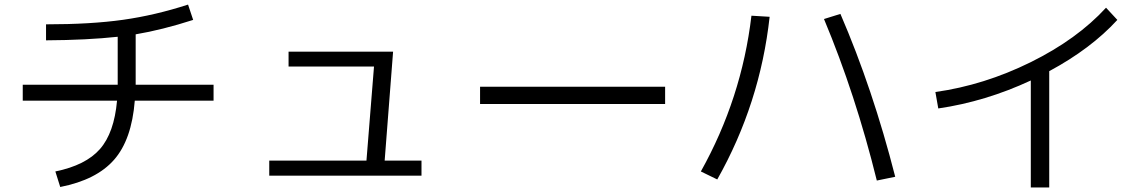

<svg xmlns="http://www.w3.org/2000/svg" viewBox="-20 -780 5040 845"><path d="M80.1 -336.9V-407.2H498V-422.9V-618.2Q362.3 -603.5 182.6 -602.5V-672.9Q380.9 -672.9 522 -692.9Q663.1 -712.9 807.6 -759.8L830.1 -692.4Q693.4 -648.4 577.1 -628.9V-422.9V-407.2H919.9V-336.9H573.2Q559.6 -165 481.9 -76.7Q404.3 11.7 245.1 43L223.6 -25.4Q357.4 -52.7 419.9 -124Q482.4 -195.3 495.1 -336.9Z M1250 -552.7H1710L1672.9 -73.2H1835V-6.8H1165V-73.2H1592.8L1626 -487.3H1250Z M2092.8 -322.3V-398.4H2907.2V-322.3Z M3606.4 -696.3 3678.7 -718.8Q3821.3 -388.7 3919.9 -2L3838.9 14.6Q3745.1 -365.2 3606.4 -696.3ZM3367.2 -706.1Q3325.2 -324.2 3136.7 9.8L3064.5 -25.4Q3244.1 -346.7 3287.1 -710.9Z M4096.7 -375Q4311.5 -405.3 4516.1 -506.3Q4720.7 -607.4 4847.7 -746.1L4897.5 -692.4Q4781.2 -565.4 4597.7 -466.8V44.9H4516.6V-425.8Q4317.4 -333 4109.4 -302.7Z"/></svg>

Font: Mgen+ 1c regular
Style: Regular
Weight: 400
Designer: [Source Han Sans]
Ryoko NISHIZUKA  (kana & ideographs); Paul D. Hunt (Latin, Greek & Cyrillic); Wenlong ZHANG  (bopomofo
Version: Version 1.059.20150602